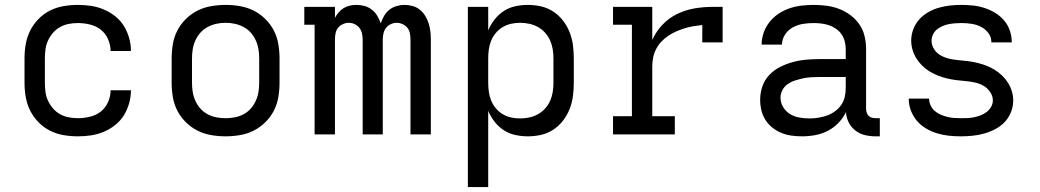

<svg xmlns="http://www.w3.org/2000/svg" viewBox="-20 -548 4240 783"><path d="M298 8Q268 8 239 3Q210 -2 184 -15Q158 -28 137 -49.5Q116 -71 103 -97Q90 -123 85 -152Q80 -181 80 -210V-310Q80 -339 85 -368Q90 -397 103 -423Q116 -449 137 -470.5Q158 -492 184 -505Q210 -518 239 -523Q268 -528 298 -528Q325 -528 351.5 -524Q378 -520 403 -509.5Q428 -499 449.5 -482Q471 -465 485 -442.5Q499 -420 506.5 -393.5Q514 -367 514 -340H431Q431 -365 420.5 -388.5Q410 -412 391 -427Q372 -442 347 -448Q322 -454 298 -454Q279 -454 260.5 -450.5Q242 -447 225.5 -438Q209 -429 196.5 -414.5Q184 -400 176 -383Q168 -366 165.5 -347.5Q163 -329 163 -310V-210Q163 -191 165.5 -172.5Q168 -154 176 -137Q184 -120 196.5 -105.5Q209 -91 225.5 -82Q242 -73 260.5 -69.5Q279 -66 298 -66Q322 -66 347 -72Q372 -78 391 -93Q410 -108 420.5 -131.5Q431 -155 431 -180H514Q514 -153 506.5 -126.5Q499 -100 485 -77.5Q471 -55 449.5 -38Q428 -21 403 -10.5Q378 0 351.5 4Q325 8 298 8Z M900 8Q871 8 841.5 3Q812 -2 786 -15Q760 -28 738.5 -49Q717 -70 703.5 -96Q690 -122 685 -151.5Q680 -181 680 -210V-310Q680 -339 685 -368.5Q690 -398 703.5 -424Q717 -450 738.5 -471Q760 -492 786 -505Q812 -518 841.5 -523Q871 -528 900 -528Q929 -528 958.5 -523Q988 -518 1014 -505Q1040 -492 1061.5 -471Q1083 -450 1096.5 -424Q1110 -398 1115 -368.5Q1120 -339 1120 -310V-210Q1120 -181 1115 -151.5Q1110 -122 1096.5 -96Q1083 -70 1061.5 -49Q1040 -28 1014 -15Q988 -2 958.5 3Q929 8 900 8ZM900 -66Q919 -66 937.5 -69.5Q956 -73 973 -82Q990 -91 1002.5 -105Q1015 -119 1023 -136.5Q1031 -154 1034 -172.5Q1037 -191 1037 -210V-310Q1037 -329 1034 -347.5Q1031 -366 1023 -383.5Q1015 -401 1002.5 -415Q990 -429 973 -438Q956 -447 937.5 -451Q919 -455 900 -455Q881 -455 862.5 -451Q844 -447 827 -438Q810 -429 797.5 -415Q785 -401 777 -383.5Q769 -366 766 -347.5Q763 -329 763 -310V-210Q763 -191 766 -172.5Q769 -154 777 -136.5Q785 -119 797.5 -105Q810 -91 827 -82Q844 -73 862.5 -69.5Q881 -66 900 -66Z M1263 0V-447H1221V-520H1346V-475Q1352 -487 1361 -497.5Q1370 -508 1381.5 -515Q1393 -522 1406.5 -525Q1420 -528 1434 -528Q1451 -528 1467 -523.5Q1483 -519 1496.5 -508.5Q1510 -498 1518.5 -483.5Q1527 -469 1533 -453Q1538 -469 1546.5 -483.5Q1555 -498 1567.5 -508Q1580 -518 1596.5 -523Q1613 -528 1629 -528Q1646 -528 1662.5 -523.5Q1679 -519 1692 -508.5Q1705 -498 1714 -483.5Q1723 -469 1728 -453Q1733 -437 1735 -420.5Q1737 -404 1737 -387V0H1654V-387Q1654 -400 1651.5 -412.5Q1649 -425 1641.5 -434.5Q1634 -444 1622 -449.5Q1610 -455 1598 -455Q1585 -455 1573.5 -449.5Q1562 -444 1554.5 -434.5Q1547 -425 1544 -412.5Q1541 -400 1541 -387V0H1459V-387Q1459 -400 1456 -412.5Q1453 -425 1445.5 -434.5Q1438 -444 1426.5 -449.5Q1415 -455 1402 -455Q1390 -455 1378 -449.5Q1366 -444 1358.5 -434.5Q1351 -425 1348.5 -412.5Q1346 -400 1346 -387V0Z M1888 215V-520H1971V-424Q1981 -448 1997 -468.5Q2013 -489 2034.5 -503Q2056 -517 2081.5 -522.5Q2107 -528 2132 -528Q2160 -528 2186.5 -522Q2213 -516 2236 -501Q2259 -486 2276 -464Q2293 -442 2303 -416.5Q2313 -391 2316.5 -364Q2320 -337 2320 -310V-210Q2320 -183 2316.5 -156Q2313 -129 2303 -103.5Q2293 -78 2276 -56Q2259 -34 2236 -19Q2213 -4 2186.5 2Q2160 8 2132 8Q2107 8 2081.5 2.5Q2056 -3 2034.5 -17Q2013 -31 1997 -51.5Q1981 -72 1971 -96V215ZM2101 -65Q2120 -65 2138.5 -69Q2157 -73 2173.5 -82Q2190 -91 2203 -105.5Q2216 -120 2223.5 -137Q2231 -154 2234 -172.5Q2237 -191 2237 -210V-310Q2237 -329 2234 -347.5Q2231 -366 2223.5 -383Q2216 -400 2203 -414.5Q2190 -429 2173.5 -438Q2157 -447 2138.5 -451Q2120 -455 2101 -455Q2082 -455 2064 -451Q2046 -447 2030 -437.5Q2014 -428 2002 -413.5Q1990 -399 1983 -382Q1976 -365 1973.5 -346.5Q1971 -328 1971 -310V-210Q1971 -192 1973.5 -173.5Q1976 -155 1983 -138Q1990 -121 2002 -106.5Q2014 -92 2030 -82.5Q2046 -73 2064 -69Q2082 -65 2101 -65Z M2480 0V-74H2557V-447H2480V-520H2640V-385Q2655 -419 2681 -446.5Q2707 -474 2740.5 -490.5Q2774 -507 2811 -513.5Q2848 -520 2886 -520H2927V-375H2844V-446Q2826 -444 2807.5 -441Q2789 -438 2771.5 -432.5Q2754 -427 2737 -419.5Q2720 -412 2704.5 -401.5Q2689 -391 2676.5 -377.5Q2664 -364 2655.5 -347.5Q2647 -331 2643.5 -312.5Q2640 -294 2640 -276V-74H2732V0Z M3251 8Q3229 8 3207.5 5Q3186 2 3166.5 -6Q3147 -14 3130 -27.5Q3113 -41 3101.5 -59Q3090 -77 3085 -98.5Q3080 -120 3080 -141Q3080 -169 3089 -195.5Q3098 -222 3117 -242Q3136 -262 3160.5 -274.5Q3185 -287 3212 -294.5Q3239 -302 3266.5 -304.5Q3294 -307 3321 -307H3429V-347Q3429 -363 3425 -379Q3421 -395 3412 -408Q3403 -421 3389.5 -430.5Q3376 -440 3361 -445Q3346 -450 3330 -452Q3314 -454 3298 -454Q3276 -454 3254.5 -450.5Q3233 -447 3213.5 -436.5Q3194 -426 3181.5 -407Q3169 -388 3169 -366H3086Q3086 -391 3094.5 -415Q3103 -439 3118.5 -458.5Q3134 -478 3155 -492Q3176 -506 3199.5 -514Q3223 -522 3248 -525Q3273 -528 3298 -528Q3325 -528 3351.5 -524.5Q3378 -521 3402.5 -511.5Q3427 -502 3448.5 -486Q3470 -470 3485 -448Q3500 -426 3506 -400Q3512 -374 3512 -347V-104Q3512 -97 3514.5 -89Q3517 -81 3522.5 -75.5Q3528 -70 3535.5 -68Q3543 -66 3551 -66H3568V8H3551Q3529 8 3507.5 3Q3486 -2 3468.5 -15.5Q3451 -29 3441 -49Q3431 -69 3430 -91Q3418 -66 3399 -46.5Q3380 -27 3356 -14.5Q3332 -2 3305 3Q3278 8 3251 8ZM3282 -65Q3300 -65 3318 -68Q3336 -71 3353 -77Q3370 -83 3385 -94Q3400 -105 3410.5 -120Q3421 -135 3425 -153Q3429 -171 3429 -189V-234H3321Q3305 -234 3288 -233Q3271 -232 3255 -228.5Q3239 -225 3223 -220Q3207 -215 3193 -205.5Q3179 -196 3171 -181Q3163 -166 3163 -150Q3163 -129 3174 -111Q3185 -93 3202.5 -82.5Q3220 -72 3240.5 -68.5Q3261 -65 3282 -65Z M3899 8Q3874 8 3850 5.5Q3826 3 3802.5 -4Q3779 -11 3757.5 -23.5Q3736 -36 3720 -54.5Q3704 -73 3695 -96.5Q3686 -120 3686 -144V-146H3769Q3769 -132 3775 -118.5Q3781 -105 3792 -95.5Q3803 -86 3816 -80.5Q3829 -75 3842.5 -71.5Q3856 -68 3870.5 -67Q3885 -66 3899 -66Q3913 -66 3926.5 -66.5Q3940 -67 3953.5 -70Q3967 -73 3980 -78Q3993 -83 4004 -91.5Q4015 -100 4022 -112.5Q4029 -125 4029 -138Q4029 -157 4017.5 -173.5Q4006 -190 3989.5 -199Q3973 -208 3954 -212Q3935 -216 3916 -217.5Q3897 -219 3878 -221.5Q3859 -224 3840.5 -228.5Q3822 -233 3804.5 -240Q3787 -247 3770.5 -257Q3754 -267 3740.5 -280.5Q3727 -294 3717 -310Q3707 -326 3701.5 -344.5Q3696 -363 3696 -383Q3696 -406 3704.5 -428.5Q3713 -451 3728.5 -468.5Q3744 -486 3765 -498Q3786 -510 3808.5 -516.5Q3831 -523 3854.5 -525.5Q3878 -528 3901 -528Q3925 -528 3948.5 -525.5Q3972 -523 3995 -515.5Q4018 -508 4038.5 -495.5Q4059 -483 4074.5 -465Q4090 -447 4098 -424Q4106 -401 4106 -378V-375H4023V-376Q4023 -397 4010.5 -413.5Q3998 -430 3980 -439Q3962 -448 3941.5 -451Q3921 -454 3901 -454Q3888 -454 3875 -453Q3862 -452 3849 -449.5Q3836 -447 3823.5 -441.5Q3811 -436 3801 -428Q3791 -420 3785 -407.5Q3779 -395 3779 -382Q3779 -363 3790 -346.5Q3801 -330 3818 -321Q3835 -312 3853.5 -308Q3872 -304 3891 -302.5Q3910 -301 3929 -298.5Q3948 -296 3966.5 -291.5Q3985 -287 4003 -280Q4021 -273 4037 -263Q4053 -253 4067 -239.5Q4081 -226 4091 -210Q4101 -194 4106.5 -175.5Q4112 -157 4112 -138Q4112 -114 4103 -91Q4094 -68 4077.5 -50.5Q4061 -33 4039 -21.5Q4017 -10 3994 -3.5Q3971 3 3947 5.5Q3923 8 3899 8Z"/></svg>

Font: Nova Nerd Font
Style: Regular
Weight: 400
Designer: Belleve Invis
Foundry: Belleve Invis
Version: Version 24.1.4; ttfautohint (v1.8.4);Nerd Fonts 3.1.1